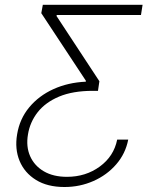

<svg xmlns="http://www.w3.org/2000/svg" viewBox="-20 -565 659 777"><path d="M498.9 0H454.2Q440.7 67.5 383.8 109Q326.9 150.6 250.9 150.6Q195.5 150.6 157.3 128.2Q119.1 105.8 101.9 66.9Q84.8 28.1 93.2 -21Q101.3 -71 132.6 -111Q164 -150.9 219.4 -174.2Q274.9 -197.4 356.2 -197.4H376.5L382.2 -236.2L208.6 -500.4L209.9 -504.3H550.5L557 -545.5H153.3L147.1 -511.7L327.5 -238.3L327.3 -234.4Q255.5 -231.2 196.4 -204.4Q137.3 -177.6 98.3 -130.7Q59.4 -83.8 49.2 -21Q39.3 38 59.3 86.3Q79.4 134.6 125.7 163.2Q171.9 191.8 240.8 191.8Q303.3 191.8 358 167.6Q412.7 143.5 450.3 100.1Q487.9 56.8 498.9 0Z"/></svg>

Font: Inter UI Extra Light
Style: Italic
Weight: 200
Italic angle: -9.39999°
Designer: Rasmus Andersson
Foundry: rsms
Version: 3.2;8d6f07862